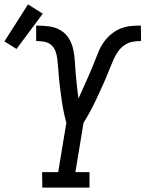

<svg xmlns="http://www.w3.org/2000/svg" viewBox="-98 -851 660 871"><path d="M94 0 93 -70H166L203 -294Q198 -311 194 -329Q190 -347 187 -364.5Q184 -382 181.5 -400Q179 -418 176.5 -436.5Q174 -455 172 -473Q170 -491 168.5 -509.5Q167 -528 165.5 -546.5Q164 -565 162 -583Q160 -601 154 -618Q148 -635 135 -646.5Q122 -658 103.5 -661.5Q85 -665 66 -665V-735Q95 -735 123.5 -731.5Q152 -728 175.5 -714.5Q199 -701 213.5 -678Q228 -655 234 -628Q240 -601 241.5 -572.5Q243 -544 245.5 -516Q248 -488 251 -460Q254 -432 258 -404Q268 -426 277.5 -447.5Q287 -469 297 -491Q307 -513 316 -534.5Q325 -556 333.5 -578Q342 -600 351.5 -622Q361 -644 375.5 -663.5Q390 -683 409.5 -698.5Q429 -714 451.5 -722.5Q474 -731 496.5 -733Q519 -735 541 -735L542 -665Q523 -665 503.5 -661.5Q484 -658 467 -646.5Q450 -635 438 -618Q426 -601 418 -583Q410 -565 402.5 -546.5Q395 -528 387.5 -509.5Q380 -491 372 -473Q364 -455 355.5 -436.5Q347 -418 338.5 -400Q330 -382 321 -364.5Q312 -347 302 -329Q292 -311 281 -294L244 -70H308V0ZM-23 -629 -78 -663 29 -831 96 -789Z"/></svg>

Font: Iosevka Curly Slab
Style: Italic
Weight: 400
Italic angle: -9°
Monospace: yes
Designer: Belleve Invis
Foundry: Belleve Invis
Version: Version 22.1.2; ttfautohint (v1.8.4)